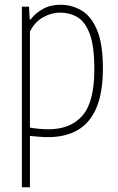

<svg xmlns="http://www.w3.org/2000/svg" viewBox="-20 -568 497 808"><path d="M72 220V-540H102L105 -486H109Q127 -511 159.2 -529.5Q191.5 -548 234 -548Q282 -548 322.8 -524.2Q363.5 -500.5 388.2 -442.2Q413 -384 413 -280Q413 -178.5 386 -114.8Q359 -51 307.5 -21Q256 9 183 9Q165 9 144.5 7.5Q124 6 106 4V220ZM184 -24Q277 -24 327 -81.5Q377 -139 377 -276Q377 -373.5 357.8 -425Q338.5 -476.5 305.8 -495.8Q273 -515 233 -515Q196.5 -515 161 -495Q125.5 -475 106 -435V-31Q121 -28 143.2 -26Q165.5 -24 184 -24Z"/></svg>

Font: Encode Sans Condensed Thin
Style: Regular
Weight: 100
Width: 3
Designer: Multiple Designers
Foundry: Impallari Type
Version: Version 3.002